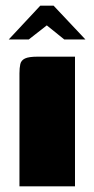

<svg xmlns="http://www.w3.org/2000/svg" viewBox="-20 -661 335 681"><path d="M49 0Q49 -100 49 -200.5Q49 -301 49 -401Q49 -420 52 -433.5Q55 -447 68.5 -453.5Q82 -460 113 -460H246V0ZM11 -521 123 -641H170L283 -521H208L146 -571L82 -521Z"/></svg>

Font: Genos Thin ExtraBold
Style: Regular
Weight: 800
Version: Version 1.010